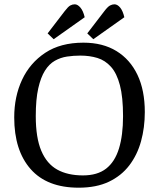

<svg xmlns="http://www.w3.org/2000/svg" viewBox="-20 -858 736 891"><path d="M345 13Q198 13 122 -73.5Q46 -160 46 -313Q46 -410 82.5 -488Q119 -566 190 -613Q261 -660 367 -660Q457 -660 520.5 -621Q584 -582 618 -510.5Q652 -439 652 -338Q652 -266 634.5 -202.5Q617 -139 580 -90.5Q543 -42 485 -14.5Q427 13 345 13ZM365 -44Q432 -44 472.5 -75.5Q513 -107 532 -168.5Q551 -230 551 -319Q551 -407 536.5 -462.5Q522 -518 495 -548Q468 -578 432 -589Q396 -600 353 -600Q321 -600 291 -595.5Q261 -591 234.5 -576Q208 -561 188.5 -530Q169 -499 157.5 -448Q146 -397 146 -319Q146 -219 171.5 -158.5Q197 -98 245.5 -71Q294 -44 365 -44ZM413 -676 385 -703 464 -806Q480 -827 490.5 -832.5Q501 -838 511 -838Q525 -838 537.5 -823Q550 -808 557 -778ZM229 -676 201 -703 280 -806Q296 -827 306 -832.5Q316 -838 327 -838Q340 -838 353 -823Q366 -808 373 -778Z"/></svg>

Font: Faustina
Style: Regular
Weight: 400
Designer: Alfonso Garcia
Foundry: http://www.omnibus-type.com
Version: Version 1.200